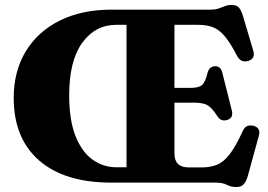

<svg xmlns="http://www.w3.org/2000/svg" viewBox="-20 -739 1084 777"><path d="M431 -700H831.5Q851.5 -700 865 -704.8Q878.5 -709.5 890.5 -714.2Q902.5 -719 918 -719Q937 -719 946.8 -708.2Q956.5 -697.5 963.5 -673.5L1005 -533.5Q1014 -502.5 986.5 -493Q955 -482.5 939 -513.5Q912 -566 889.2 -592.8Q866.5 -619.5 841.2 -629Q816 -638.5 781.5 -638.5H686V-383.5H754Q785 -383.5 798 -395.5Q811 -407.5 819.5 -442.5Q826.5 -470.5 850 -471Q873 -471.5 879.5 -445.5L918 -292.5Q925.5 -262 901 -254Q875.5 -245.5 860.5 -267.5Q838.5 -302 820.5 -312.8Q802.5 -323.5 766.5 -323.5H686V-117Q686 -61.5 744 -61.5H796.5Q832.5 -61.5 859.2 -72.8Q886 -84 910.2 -115.8Q934.5 -147.5 962.5 -209Q974.5 -236 1003.5 -230.5Q1019 -227.5 1025.8 -216.8Q1032.5 -206 1027.5 -189.5L983 -27.5Q976.5 -4.5 966.2 6.8Q956 18 935.5 18Q915 18 898.2 9Q881.5 0 851 0H430.5Q241.5 0 138.5 -89.5Q35.5 -179 35.5 -342.5Q35.5 -451 84.5 -531.5Q133.5 -612 222.5 -656Q311.5 -700 431 -700ZM260 -353.5Q260 -252 286 -187.5Q312 -123 355.2 -92.5Q398.5 -62 451 -62H492V-638.5H450.5Q365.5 -638.5 312.8 -565.8Q260 -493 260 -353.5Z"/></svg>

Font: Fraunces 9pt
Style: Bold
Weight: 700
Version: Version 1.000;[b76b70a41]